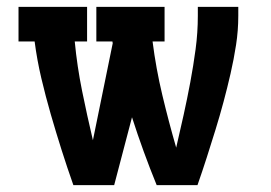

<svg xmlns="http://www.w3.org/2000/svg" viewBox="-20 -540 790 560"><path d="M194 0Q176 -51 159.5 -103Q143 -155 128 -207Q113 -259 100.5 -312Q88 -365 81 -419H34V-520H234V-419H198Q205 -346 219.5 -274.5Q234 -203 251 -131L309 -415Q308 -416 308 -417Q308 -418 308 -419H261V-520H460V-419H425Q435 -340 453.5 -262.5Q472 -185 494 -109V-110Q505 -157 515.5 -204.5Q526 -252 535 -300Q544 -348 550.5 -396.5Q557 -445 557 -494V-520H675V-494Q675 -451 668.5 -409Q662 -367 652.5 -325.5Q643 -284 632 -243Q621 -202 608.5 -161.5Q596 -121 583 -80.5Q570 -40 556 0H437Q417 -49 399 -98.5Q381 -148 365 -198L313 0Z"/></svg>

Font: Iosevka Etoile
Style: Bold
Weight: 700
Designer: Belleve Invis
Foundry: Belleve Invis
Version: Version 28.1.0; ttfautohint (v1.8.4)